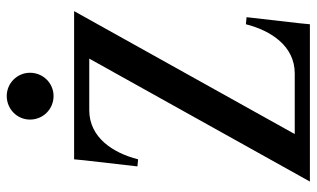

<svg xmlns="http://www.w3.org/2000/svg" viewBox="-205 -735 940 570"><g transform="rotate(-90 265.0 -450.0)"><path d="M11 0H478L481 -31L499 -188L478 -190C459 -115 413 -45 332 -45H152L517 -700H77L74 -669L56 -512L77 -510C96 -585 142 -655 223 -655H376ZM195 -831C195 -792 226 -761 265 -761C303 -761 334 -792 334 -831C334 -869 303 -900 265 -900C226 -900 195 -869 195 -831Z"/></g></svg>

Font: RL Madena
Style: Regular
Weight: 400
Designer: I Kadek Wantara Putra
Foundry: Roughlines ID
Version: Version 1.000;Glyphs 3.1.2 (3151)